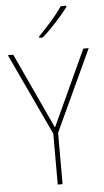

<svg xmlns="http://www.w3.org/2000/svg" viewBox="-62 -990 560 1029"><g transform="rotate(-5 217.5 -475.5)"><path d="M218 -306 406 -714H435L232 -276V0H206V-274L0 -714H29ZM335 -944Q309 -909 269.5 -866Q230 -823 194 -792H176V-800Q210 -834 246 -875Q282 -916 305 -951H335Z"/></g></svg>

Font: Noto Sans Tamil SemiCondensed Thin
Style: Regular
Weight: 100
Width: 4
Designer: Jelle Bosma - Monotype Design Team
Foundry: Monotype Imaging Inc.
Version: Version 2.004; ttfautohint (v1.8.4.7-5d5b)